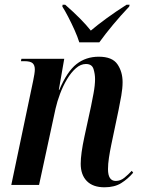

<svg xmlns="http://www.w3.org/2000/svg" viewBox="-20 -786 606 816"><path d="M424 10Q375 10 349 -16.5Q323 -43 323 -90Q323 -132 339 -206L367 -335Q371 -354 377.5 -389Q384 -424 384 -450Q384 -471 377.5 -492.5Q371 -514 345 -514Q323 -514 302.5 -496Q282 -478 265 -449.5Q248 -421 235.5 -388Q223 -355 216 -324L146 0H28L121 -443Q124 -457 126 -470Q128 -483 128 -491Q128 -509 118.5 -517.5Q109 -526 83 -526H69L71 -536H253L230 -404H232Q265 -482 305 -513.5Q345 -545 400 -545Q457 -545 479 -513Q501 -481 501 -437Q501 -411 495.5 -379.5Q490 -348 484 -319L453 -171Q447 -142 443 -115.5Q439 -89 439 -67Q439 -17 472 -17Q492 -17 508.5 -30.5Q525 -44 540 -60L546 -52Q524 -26 495.5 -8Q467 10 424 10ZM317 -606Q310 -629 297 -658Q284 -687 270 -714Q256 -741 245 -758L246 -766H257Q328 -704 366 -656Q393 -679 432 -707.5Q471 -736 518 -766H531L529 -758Q493 -720 460.5 -681Q428 -642 402 -606Z"/></svg>

Font: Noto Serif Display Condensed SemiBold
Style: Italic
Weight: 600
Width: 3
Italic angle: -12°
Designer: Monotype Design Team
Foundry: Monotype Imaging Inc.
Version: Version 2.009